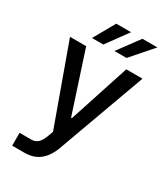

<svg xmlns="http://www.w3.org/2000/svg" viewBox="-229 -861 1025 1169"><g transform="rotate(30 283.0 -276.0)"><path d="M138.5 204.5H54.7V114H139.6Q164.1 113.6 182.2 97.8Q200.3 82 214.8 43.3L228 7.1L28.4 -545.5H142L280.2 -122.2H285.9L424 -545.5H538L313.2 72.8Q289.4 137.4 247 171Q204.5 204.5 138.5 204.5ZM305.8 -606.2 416.2 -755.7H521.3L390.6 -606.2ZM147.7 -606.2 232.2 -755.7H336.3L227.3 -606.2Z"/></g></svg>

Font: Inter Zeller Medium
Style: Regular
Weight: 500
Designer: Rasmus Andersson; Joe Bland
Foundry: zeller
Version: Version 3.015;git-dec3a8cb1